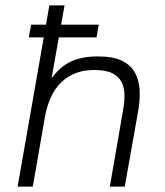

<svg xmlns="http://www.w3.org/2000/svg" viewBox="-20 -688 610 708"><path d="M45 0 162 -668H218L170 -399Q202 -443 242.5 -461.5Q283 -480 341 -480Q396 -480 428.5 -464.5Q461 -449 476.5 -422Q492 -395 494.5 -360.5Q497 -326 491 -287L440 0H385L434 -283Q439 -310 439 -336.5Q439 -363 429 -384Q419 -405 395 -417.5Q371 -430 327 -430Q254 -430 207 -385.5Q160 -341 145 -253L101 0ZM86 -550 95 -597H344L336 -550Z"/></svg>

Font: Gantari Light
Style: Italic
Weight: 300
Italic angle: -10°
Version: Version 1.000